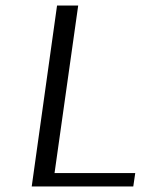

<svg xmlns="http://www.w3.org/2000/svg" viewBox="-20 -670 511 690"><path d="M466 -48 459 0H94L185 -650H261L176 -48Z"/></svg>

Font: ArsenalItalic
Style: Italic
Weight: 400
Italic angle: -9°
Designer: Andrij Shevchenko
Foundry: Stairsfor.com
Version: Version 1.000